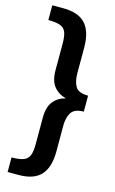

<svg xmlns="http://www.w3.org/2000/svg" viewBox="-144 -916 649 1080"><g transform="rotate(15 180.5 -375.5)"><path d="M82 110H19V25Q65 25 89 15.5Q113 6 122 -17Q131 -40 131 -82V-237Q131 -298 157 -331Q183 -364 228 -375Q183 -387 157 -419.5Q131 -452 131 -514V-669Q131 -711 122 -734Q113 -757 89 -766Q65 -775 19 -775V-861H82Q172 -861 213 -815.5Q254 -770 254 -677V-528Q254 -480 271.5 -451Q289 -422 345 -422V-329Q292 -329 273 -300Q254 -271 254 -223V-73Q254 19 213 64.5Q172 110 82 110Z"/></g></svg>

Font: Bitter
Style: Bold
Weight: 700
Designer: Sol Matas, and Bitter project Authors
Foundry: Sol Matas
Version: Version 2.001